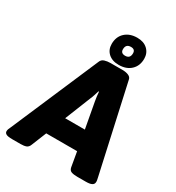

<svg xmlns="http://www.w3.org/2000/svg" viewBox="-247 -1045 1074 1174"><g transform="rotate(30 290.0 -458.0)"><path d="M22 2Q-9 2 -21 -4.5Q-33 -11 -33 -23Q-33 -31 -30 -39Q-27 -47 -22 -57L242 -671Q249 -690 268 -696Q287 -702 310 -702H395Q419 -702 436.5 -694.5Q454 -687 457 -671L593 -57Q595 -49 596.5 -40Q598 -31 597 -25Q596 -12 583 -5Q570 2 540 2H481Q455 2 439.5 -3.5Q424 -9 420 -29L402 -133H184L142 -29Q135 -10 120.5 -4Q106 2 80 2ZM310 -451 238 -271H377L344 -451Q341 -467 339 -483Q337 -499 336 -515H332Q327 -499 322 -482.5Q317 -466 310 -451ZM358 -717Q311 -717 284 -742Q257 -767 257 -807Q257 -858 289.5 -888Q322 -918 375 -918Q421 -918 448 -892.5Q475 -867 475 -827Q475 -777 443 -747Q411 -717 358 -717ZM364 -785Q399 -785 399 -822Q399 -850 369 -850Q333 -850 333 -813Q333 -785 364 -785Z"/></g></svg>

Font: Asap ExtraBold
Style: Italic
Weight: 800
Italic angle: -6°
Designer: Pablo Cosgaya
Foundry: Omnibus-Type
Version: Version 3.001; ttfautohint (v1.8.4.7-5d5b)